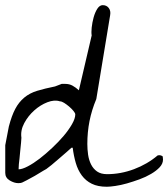

<svg xmlns="http://www.w3.org/2000/svg" viewBox="-20 -710 641 731"><path d="M252 -147.5Q247.1 -142.6 233.4 -130.9Q219.7 -119.1 204.6 -106Q189.5 -92.8 175.8 -81.5Q162.1 -70.3 156.2 -66.4Q154.3 -65.4 145 -60.1Q135.7 -54.7 124 -47.4Q112.3 -40 100.1 -33.7Q87.9 -27.3 81.1 -23.4Q69.3 -17.6 64.5 -15.1Q59.6 -12.7 49.8 -12.7Q34.2 -12.7 17.1 -22.9Q0 -33.2 0 -51.8V-157.2L13.7 -228.5Q24.4 -269.5 38.1 -295.4Q51.8 -321.3 72.3 -338.4Q92.8 -355.5 121.6 -364.3Q150.4 -373 189.5 -380.9Q191.4 -381.8 202.1 -385.7Q212.9 -389.6 214.8 -390.6H228.5Q244.1 -390.6 256.3 -383.8Q268.6 -377 280.3 -366.2L329.1 -575.2Q327.1 -585.9 329.1 -605Q331.1 -624 336.4 -643.6Q341.8 -663.1 350.6 -676.8Q359.4 -690.4 371.1 -690.4Q385.7 -690.4 394 -679.7Q402.3 -668.9 399.4 -652.3L346.7 -333Q329.1 -291 320.8 -249Q312.5 -207 312.5 -162.1Q312.5 -141.6 315.4 -121.1Q318.4 -100.6 326.7 -84Q335 -67.4 349.6 -57.1Q364.3 -46.9 387.7 -46.9Q439.5 -46.9 490.2 -65.9Q541 -85 580.1 -118.2Q582 -118.2 583 -118.7Q584 -119.1 585.9 -119.1Q593.8 -119.1 599.6 -114.3Q599.6 -112.3 600.1 -108.4Q600.6 -104.5 600.6 -102.5Q600.6 -86.9 587.9 -73.2Q575.2 -59.6 555.2 -47.9Q535.2 -36.1 511.2 -27.3Q487.3 -18.6 463.4 -11.7Q439.5 -4.9 418.9 -2Q398.4 1 386.7 1Q352.5 1 329.6 -10.3Q306.6 -21.5 291.5 -42Q276.4 -62.5 268.6 -89.4Q260.7 -116.2 256.8 -147.5ZM61.5 -185.5Q61.5 -179.7 60.1 -166Q58.6 -152.3 57.1 -136.2Q55.7 -120.1 54.2 -106Q52.7 -91.8 51.8 -85Q51.8 -83 51.3 -75.2Q50.8 -67.4 50.8 -65.4Q64.5 -65.4 85.9 -76.7Q107.4 -87.9 130.9 -106Q154.3 -124 178.7 -147Q203.1 -169.9 222.2 -192.4Q241.2 -214.8 253.9 -236.8Q266.6 -258.8 266.6 -274.4Q266.6 -279.3 259.3 -288.1Q252 -296.9 242.7 -304.7Q233.4 -312.5 224.1 -318.4Q214.8 -324.2 208 -324.2Q187.5 -331.1 160.6 -320.8Q133.8 -310.5 110.4 -289.6Q86.9 -268.6 72.3 -241.2Q57.6 -213.9 61.5 -185.5Z"/></svg>

Font: Cedarville Cursive
Style: Regular
Weight: 400
Designer: Kimberly Geswein
Foundry: Kimberly Geswein
Version: Version 1.001 2010